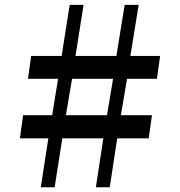

<svg xmlns="http://www.w3.org/2000/svg" viewBox="-20 -790 760 810"><path d="M184 -206.5H64L77.5 -304H200L225 -457.5H98L111.5 -554H240L274 -769.5H332.5L298.5 -554H471L506 -769.5H565L530 -554H655.5L642 -457.5H516L490 -304H621L607.5 -206.5H474.5L443 0H384.5L416 -206.5H243L210.5 0H152ZM431.5 -304 457 -457.5H284L258 -304Z"/></svg>

Font: Merriweather 20pt ExtraBold
Style: Regular
Weight: 800
Version: Version 2.100